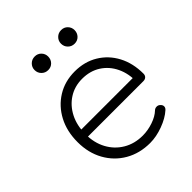

<svg xmlns="http://www.w3.org/2000/svg" viewBox="-210 -892 1028 1028"><g transform="rotate(-45 304.5 -377.5)"><path d="M332 5Q253 5 191.5 -30.5Q130 -66 95 -129Q60 -192 60 -273Q60 -355 93 -417.5Q126 -480 184 -516Q242 -552 317 -552Q391 -552 448 -517.5Q505 -483 537 -422.5Q569 -362 569 -283Q569 -270 561 -262.5Q553 -255 540 -255H100V-307H556L512 -274Q514 -339 490 -389Q466 -439 421.5 -467.5Q377 -496 317 -496Q260 -496 215.5 -467.5Q171 -439 145.5 -389Q120 -339 120 -273Q120 -208 147 -158Q174 -108 222 -79.5Q270 -51 332 -51Q371 -51 410.5 -64.5Q450 -78 473 -100Q481 -108 492.5 -108.5Q504 -109 512 -102Q523 -93 523.5 -82Q524 -71 514 -62Q482 -33 430.5 -14Q379 5 332 5ZM222 -657Q200 -657 185 -672Q170 -687 170 -709Q170 -730 185 -745Q200 -760 222 -760Q244 -760 258.5 -745Q273 -730 273 -709Q273 -687 258.5 -672Q244 -657 222 -657ZM422 -657Q400 -657 385 -672Q370 -687 370 -709Q370 -730 385 -745Q400 -760 422 -760Q444 -760 458.5 -745Q473 -730 473 -709Q473 -687 458.5 -672Q444 -657 422 -657Z"/></g></svg>

Font: ComfortaaLight
Style: Regular
Weight: 300
Designer: Johan Aakerlund
Foundry: Johan Aakerlund
Version: Version 3.104; ttfautohint (v1.8.1.43-b0c9)